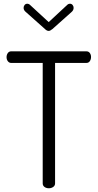

<svg xmlns="http://www.w3.org/2000/svg" viewBox="-20 -1005 521 1025"><path d="M140 -979 240 -887 339 -979Q345 -985 354 -985Q362 -985 367.5 -978.5Q373 -972 373 -963Q373 -950 361 -940L260 -850Q248 -840 240 -840Q230 -840 220 -850L119 -940Q106 -950 106 -963Q106 -972 111.5 -978.5Q117 -985 125 -985Q134 -985 140 -979ZM40 -731H441Q453 -731 459.5 -722Q466 -713 466 -701Q466 -688 459.5 -678.5Q453 -669 441 -669H274V-26Q274 -14 264 -7Q254 0 241 0Q227 0 217.5 -7Q208 -14 208 -26V-669H40Q29 -669 22 -678Q15 -687 15 -700Q15 -712 21.5 -721.5Q28 -731 40 -731Z"/></svg>

Font: Dosis
Style: Regular
Weight: 400
Designer: Edgar Tolentino, Pablo Impallari, Igino Marini
Foundry: Edgar Tolentino, Pablo Impallari, Igino Marini
Version: Version 1.007